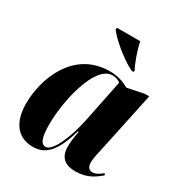

<svg xmlns="http://www.w3.org/2000/svg" viewBox="-181 -891 961 1026"><g transform="rotate(30 299.5 -378.0)"><path d="M426 -606H437L439 -615C421 -645 395 -719 386 -766H243L240 -756C267 -716 361 -636 426 -606ZM170 10C254 10 300 -50 338 -182H343C337 -148 332 -122 332 -85C332 -20 368 10 431 10C508 10 548 -24 580 -50L574 -61C558 -46 535 -31 514 -31C494 -31 481 -45 481 -74C481 -103 495 -158 500 -181L575 -535H549L446 -514C419 -530 378 -546 328 -546C101 -546 24 -321 24 -174C24 -63 72 10 170 10ZM230 -24C201 -24 187 -55 187 -142C187 -282 243 -534 349 -534C367 -534 384 -531 399 -517L347 -261C321 -133 271 -24 230 -24Z"/></g></svg>

Font: Noto Serif Display Condensed Black
Style: Italic
Weight: 900
Width: 3
Italic angle: -12°
Designer: Monotype Design Team
Foundry: Monotype Imaging Inc.
Version: Version 2.009